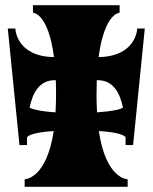

<svg xmlns="http://www.w3.org/2000/svg" viewBox="-20 -720 588 740"><path d="M509 -610C509 -610 506 -502 360 -500C383 -671 441 -671 441 -671V-700H107V-671C107 -671 166 -671 188 -500C42 -502 39 -610 39 -610H10L55 -161C55 -161 55 -161 84 -161V-190C85 -193 94 -209 187 -215C159 -29 75 -29 75 -29V0H472V-29C472 -29 388 -29 361 -215C442 -210 460 -197 464 -191C464 -181 464 -171 464 -161H493L538 -610ZM94 -305C106 -363 132 -411 192 -411H195C196 -392 196 -372 196 -350C196 -328 195 -307 194 -287C133 -291 106 -299 94 -305ZM354 -287C353 -307 352 -327 352 -350C352 -372 353 -392 353 -411H356C416 -411 442 -363 454 -305C442 -298 414 -291 354 -287Z"/></svg>

Font: Ouroboros
Style: Regular
Weight: 400
Designer: Ariel Martín Pérez
Foundry: Velvetyne Type Foundry
Version: Version 2.001;hotconv 1.0.109;makeotfexe 2.5.65596